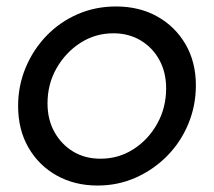

<svg xmlns="http://www.w3.org/2000/svg" viewBox="-20 -562 662 594"><path d="M282 12Q211 12 155.5 -19Q100 -50 68 -105.5Q36 -161 36 -234Q36 -297 59.5 -353Q83 -409 124 -451.5Q165 -494 220 -518Q275 -542 339 -542Q411 -542 466.5 -511Q522 -480 554 -425Q586 -370 586 -298Q586 -235 562.5 -178.5Q539 -122 497 -79.5Q455 -37 400 -12.5Q345 12 282 12ZM291 -71Q347 -71 393 -100.5Q439 -130 466.5 -179.5Q494 -229 494 -289Q494 -338 473 -376.5Q452 -415 415 -437Q378 -459 331 -459Q275 -459 229 -429.5Q183 -400 155 -351Q127 -302 127 -242Q127 -192 148.5 -153.5Q170 -115 206.5 -93Q243 -71 291 -71Z"/></svg>

Font: Plus Jakarta Display
Style: Italic
Weight: 400
Italic angle: -12°
Designer: Gumpita Rahayu
Foundry: Tokotype Studio
Version: Version 1.000